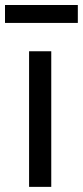

<svg xmlns="http://www.w3.org/2000/svg" viewBox="-42 -728 324 748"><path d="M157.7 0H71.3V-528.3H157.7ZM261.2 -638.7H-22.5V-708.5H261.2Z"/></svg>

Font: MAUL Condensed
Style: Condensed Regular
Weight: 400
Designer: MAUL
Version: Version 1.0; 2020; ttfautohint (v1.8.3)